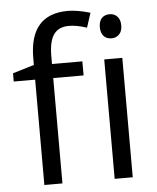

<svg xmlns="http://www.w3.org/2000/svg" viewBox="-54 -811 700 857"><g transform="rotate(-5 296.0 -382.5)"><path d="M191 -535V-570Q191 -637 213 -667.5Q235 -698 281 -698Q315 -698 361 -683L382 -748Q323 -765 282 -765Q110 -765 110 -568V-538L14 -509V-472H110V0H191V-472H327V-535ZM466 -626Q487 -626 500.5 -640Q514 -654 514 -680Q514 -706 500.5 -720Q487 -734 466 -734Q444 -734 431 -720.5Q418 -707 418 -680Q418 -654 431 -640Q444 -626 466 -626ZM425 -535V0H506V-535Z"/></g></svg>

Font: OpenSansMMV
Style: Regular
Weight: 400
Designer: Steve Matteson
Foundry: Ascender Corporation
Version: Version 4.000